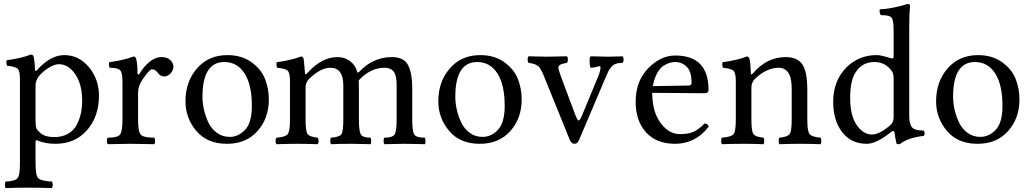

<svg xmlns="http://www.w3.org/2000/svg" viewBox="-20 -728 5201 972"><path d="M176 -341Q160 -319 160 -297V-115Q160 -89 164 -79Q168 -69 184 -55Q208 -34 255 -34Q295 -34 324 -50.5Q353 -67 368 -95.5Q383 -124 389.5 -154Q396 -184 396 -218Q396 -300 361.5 -351.5Q327 -403 277 -403Q256 -403 226 -384.5Q196 -366 176 -341ZM481 -244Q481 -138 420.5 -69Q360 0 261 0Q212 0 174 -15Q166 -19 163 -18Q160 -17 160 -8V100Q160 160 173.5 174Q187 188 242 191Q247 196 247 208Q247 219 242 224Q176 222 121 222Q79 222 9 224Q5 220 5 208Q5 195 9 191Q56 189 68.5 174.5Q81 160 81 100V-327Q81 -369 69.5 -380Q58 -391 16 -395Q10 -412 14 -423Q88 -433 137 -452Q145 -452 149 -444Q155 -430 157 -378Q159 -361 168 -374Q236 -449 305 -449Q380 -449 430.5 -387.5Q481 -326 481 -244Z M676 -358Q676 -353 679.5 -351Q683 -349 687 -356Q707 -390 736.5 -414.5Q766 -439 798 -439Q827 -439 842.5 -423.5Q858 -408 858 -391Q858 -372 843.5 -356.5Q829 -341 811 -341Q791 -341 775 -364Q765 -377 749 -377Q737 -377 703 -328Q679 -292 679 -261V-122Q679 -61 693 -46Q707 -31 761 -31Q765 -27 765 -14Q765 -2 761 2Q744 2 702.5 1Q661 0 640 0Q619 0 581 1Q543 2 526 2Q521 -3 521 -14Q521 -26 526 -31Q574 -31 587 -46Q600 -61 600 -122V-317Q600 -360 588 -372.5Q576 -385 535 -385Q529 -402 533 -413Q607 -423 656 -442Q664 -442 668 -434Q676 -412 676 -358Z M1341 -224Q1341 -129 1283.5 -64.5Q1226 0 1129 0Q1029 0 974 -65Q919 -130 919 -215Q919 -315 977.5 -382Q1036 -449 1131 -449Q1203 -449 1252.5 -413.5Q1302 -378 1321.5 -329Q1341 -280 1341 -224ZM1116 -414Q1005 -414 1005 -238Q1005 -206 1012.5 -173Q1020 -140 1035 -108Q1050 -76 1078 -55.5Q1106 -35 1143 -35Q1187 -35 1221 -71Q1255 -107 1255 -192Q1255 -299 1218 -356.5Q1181 -414 1116 -414Z M1524 -358Q1524 -346 1536 -358Q1608 -439 1688 -439Q1726 -439 1753 -418Q1780 -397 1788 -365Q1790 -356 1799 -365Q1869 -439 1964 -439Q2025 -439 2046 -398Q2067 -357 2067 -280V-122Q2067 -61 2078 -46Q2089 -31 2131 -31Q2134 -27 2134 -14Q2134 -2 2131 2Q2119 2 2084 1Q2049 0 2028 0Q2006 0 1971.5 1Q1937 2 1926 2Q1922 -2 1922 -14Q1922 -27 1926 -31Q1966 -31 1977 -46.5Q1988 -62 1988 -122V-298Q1988 -346 1973 -365.5Q1958 -385 1928 -385Q1854 -385 1796 -321Q1796 -315 1796.5 -301.5Q1797 -288 1797 -281V-122Q1797 -62 1807.5 -46.5Q1818 -31 1856 -31Q1859 -27 1859 -14Q1859 -2 1856 2Q1845 2 1812.5 1Q1780 0 1758 0Q1706 0 1656 2Q1652 -2 1652 -14Q1652 -27 1656 -31Q1698 -34 1708 -48Q1718 -62 1718 -122V-296Q1718 -385 1652 -385Q1603 -385 1544 -328Q1527 -309 1527 -286V-122Q1527 -63 1537.5 -49Q1548 -35 1588 -31Q1593 -26 1593 -14Q1593 -3 1588 2Q1528 0 1488 0Q1440 0 1380 2Q1375 -3 1375 -14Q1375 -26 1380 -31Q1424 -34 1436 -48.5Q1448 -63 1448 -122V-317Q1448 -359 1436.5 -370Q1425 -381 1383 -385Q1377 -402 1381 -413Q1455 -423 1504 -442Q1512 -442 1516 -434Q1519 -425 1524 -358Z M2621 -224Q2621 -129 2563.5 -64.5Q2506 0 2409 0Q2309 0 2254 -65Q2199 -130 2199 -215Q2199 -315 2257.5 -382Q2316 -449 2411 -449Q2483 -449 2532.5 -413.5Q2582 -378 2601.5 -329Q2621 -280 2621 -224ZM2396 -414Q2285 -414 2285 -238Q2285 -206 2292.5 -173Q2300 -140 2315 -108Q2330 -76 2358 -55.5Q2386 -35 2423 -35Q2467 -35 2501 -71Q2535 -107 2535 -192Q2535 -299 2498 -356.5Q2461 -414 2396 -414Z M2970 -385Q2965 -390 2965 -426Q2965 -438 2970 -443Q2981 -443 3013 -442Q3045 -441 3062 -441Q3076 -441 3099.5 -442Q3123 -443 3132 -443Q3137 -438 3137 -426Q3137 -415 3132 -410Q3112 -410 3098.5 -405.5Q3085 -401 3074.5 -388.5Q3064 -376 3060 -367.5Q3056 -359 3046 -336L2913 -23Q2904 0 2889 0Q2872 0 2864 -21L2736 -337Q2720 -378 2706.5 -391.5Q2693 -405 2656 -410Q2651 -415 2651 -426Q2651 -438 2656 -443Q2671 -443 2701.5 -442Q2732 -441 2749 -441Q2765 -441 2799 -442Q2833 -443 2850 -443Q2855 -438 2855 -426Q2855 -415 2850 -410Q2826 -406 2816.5 -400.5Q2807 -395 2807 -385Q2807 -376 2819 -343L2891 -150Q2903 -118 2910 -118Q2916 -118 2928 -147L3009 -343Q3020 -370 3020 -385Q3020 -393 3015 -393Q3013 -393 2998 -389Q2983 -385 2970 -385Z M3285 -292 3466 -295Q3481 -295 3481 -309Q3481 -366 3456.5 -390Q3432 -414 3398 -414Q3385 -414 3372 -410.5Q3359 -407 3340.5 -396Q3322 -385 3307 -358Q3292 -331 3285 -292ZM3398 0Q3303 0 3250.5 -58Q3198 -116 3198 -212Q3198 -318 3261.5 -382.5Q3325 -447 3398 -447Q3567 -447 3567 -273Q3567 -256 3548 -256L3282 -258Q3282 -174 3314 -121Q3358 -49 3423 -49Q3465 -49 3491.5 -61Q3518 -73 3547 -103Q3564 -102 3568 -87Q3501 0 3398 0Z M3793 -358Q3863 -439 3957 -439Q4014 -439 4040 -405Q4067 -369 4067 -271V-122Q4067 -63 4078.5 -49Q4090 -35 4134 -31Q4138 -27 4138 -14Q4138 -2 4134 2Q4074 0 4028 0Q3986 0 3926 2Q3922 -2 3922 -14Q3922 -27 3926 -31Q3967 -35 3977.5 -49Q3988 -63 3988 -122V-274Q3988 -327 3976 -351Q3958 -385 3923 -385Q3860 -385 3801 -328Q3784 -309 3784 -286V-122Q3784 -63 3794.5 -49Q3805 -35 3845 -31Q3849 -27 3849 -14Q3849 -2 3845 2Q3785 0 3745 0Q3695 0 3635 2Q3631 -2 3631 -14Q3631 -27 3635 -31Q3682 -35 3693.5 -48.5Q3705 -62 3705 -122V-317Q3705 -359 3693.5 -370Q3682 -381 3640 -385Q3634 -402 3638 -413Q3712 -423 3761 -442Q3769 -442 3773 -434Q3779 -422 3781 -358Q3781 -344 3793 -358Z M4504 -134V-324Q4504 -347 4501 -356.5Q4498 -366 4487 -378Q4456 -414 4406 -414Q4346 -414 4313 -364Q4284 -323 4284 -231Q4284 -143 4317 -95Q4350 -47 4394 -47Q4433 -47 4488 -95Q4504 -109 4504 -134ZM4494 -62Q4418 0 4368 0Q4289 0 4243.5 -59Q4198 -118 4198 -213Q4198 -320 4267 -389Q4330 -449 4417 -449Q4432 -449 4450 -444.5Q4468 -440 4481 -436Q4494 -432 4495 -432Q4504 -432 4504 -441V-569Q4504 -626 4494 -638.5Q4484 -651 4447 -651H4440Q4433 -658 4433 -673Q4433 -675 4433.5 -677.5Q4434 -680 4434 -681Q4462 -681 4507.5 -690.5Q4553 -700 4574 -708Q4587 -708 4587 -698Q4583 -658 4583 -593V-140Q4583 -100 4597 -83.5Q4611 -67 4656 -67Q4661 -62 4661 -53Q4661 -45 4656 -40Q4576 -31 4538 0Q4535 2 4529 2Q4523 2 4519 0Q4511 -34 4508 -59Q4508 -64 4503 -64.5Q4498 -65 4494 -62Z M5141 -224Q5141 -129 5083.5 -64.5Q5026 0 4929 0Q4829 0 4774 -65Q4719 -130 4719 -215Q4719 -315 4777.5 -382Q4836 -449 4931 -449Q5003 -449 5052.5 -413.5Q5102 -378 5121.5 -329Q5141 -280 5141 -224ZM4916 -414Q4805 -414 4805 -238Q4805 -206 4812.5 -173Q4820 -140 4835 -108Q4850 -76 4878 -55.5Q4906 -35 4943 -35Q4987 -35 5021 -71Q5055 -107 5055 -192Q5055 -299 5018 -356.5Q4981 -414 4916 -414Z"/></svg>

Font: Ponomar Unicode TT
Style: Regular
Weight: 400
Designer: Vladislav V. Dorosh, Yuri A.W. Shardt, Nikita Simmons, Aleksandr Andreev
Foundry: Ponomar Project
Version: 1.1